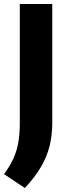

<svg xmlns="http://www.w3.org/2000/svg" viewBox="-31 -760 346 955"><path d="M92.5 175 -11 106Q18 67 35.2 29.5Q52.5 -8 60 -51Q67.5 -94 67.5 -149.5V-740H229V-150Q229 -88 215.8 -34.2Q202.5 19.5 172.5 70.8Q142.5 122 92.5 175Z"/></svg>

Font: Encode Sans Condensed Thin
Style: Bold
Weight: 700
Version: Version 3.002